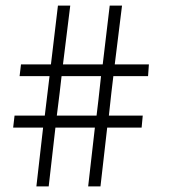

<svg xmlns="http://www.w3.org/2000/svg" viewBox="-20 -666 614 686"><path d="M205 -436H347L372 -646H416L390 -436H512L509 -394H385Q379 -347 369 -253H490L486 -210H363L339 0H295L319 -210H178L154 0H110L134 -210H27Q31 -241 32 -253H140L157 -394H50L55 -436H162L187 -646H231ZM183 -253H325Q331 -300 341 -394H200Q195 -347 183 -253Z"/></svg>

Font: Josefin Sans Light
Style: Regular
Weight: 300
Designer: Santiago Orozco
Foundry: Typemade
Version: Version 2.000